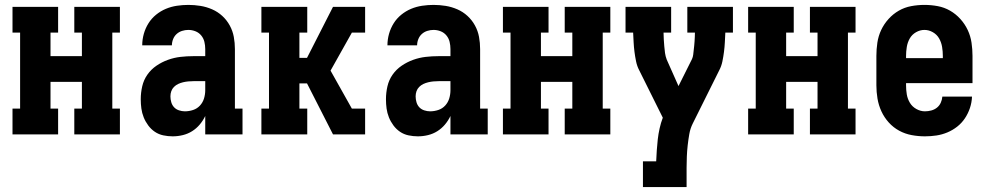

<svg xmlns="http://www.w3.org/2000/svg" viewBox="-20 -548 4040 783"><path d="M31 0V-105H62V-415H31V-520H217V-415H186V-319H314V-415H283V-520H469V-415H438V-105H469V0H283V-105H314V-214H186V-105H217V0Z M684 8Q665 8 646 4Q627 0 611.5 -10.5Q596 -21 584.5 -36.5Q573 -52 566 -69.5Q559 -87 556.5 -105.5Q554 -124 554 -143Q554 -170 560 -196Q566 -222 581 -243.5Q596 -265 618 -280Q640 -295 665 -304Q690 -313 716 -316Q742 -319 769 -319H817V-348Q817 -363 813.5 -377.5Q810 -392 800.5 -403.5Q791 -415 777 -420.5Q763 -426 748 -426Q735 -426 722.5 -422Q710 -418 700.5 -409.5Q691 -401 686 -388.5Q681 -376 681 -363H560Q560 -387 566.5 -410Q573 -433 585.5 -453Q598 -473 616.5 -488Q635 -503 656.5 -512Q678 -521 701.5 -524.5Q725 -528 748 -528Q773 -528 797.5 -524Q822 -520 845 -510Q868 -500 886.5 -483Q905 -466 917 -444Q929 -422 933.5 -397.5Q938 -373 938 -348V-105H969V0H817V-75Q808 -56 794.5 -40Q781 -24 763.5 -13Q746 -2 725.5 3Q705 8 684 8ZM734 -94Q751 -94 767.5 -99.5Q784 -105 795.5 -117.5Q807 -130 812 -146.5Q817 -163 817 -180V-217H769Q758 -217 747.5 -216Q737 -215 726.5 -212.5Q716 -210 706.5 -205.5Q697 -201 689.5 -193.5Q682 -186 678.5 -176Q675 -166 675 -155Q675 -143 678.5 -131Q682 -119 690 -110.5Q698 -102 710 -98Q722 -94 734 -94Z M1046 0V-105H1077V-415H1046V-520H1233V-415H1201V-312H1232L1338 -520H1469V-415H1415L1328 -260L1415 -105H1469V0H1338L1232 -208H1201V-105H1233V0Z M1684 8Q1665 8 1646 4Q1627 0 1611.5 -10.5Q1596 -21 1584.5 -36.5Q1573 -52 1566 -69.5Q1559 -87 1556.5 -105.5Q1554 -124 1554 -143Q1554 -170 1560 -196Q1566 -222 1581 -243.5Q1596 -265 1618 -280Q1640 -295 1665 -304Q1690 -313 1716 -316Q1742 -319 1769 -319H1817V-348Q1817 -363 1813.5 -377.5Q1810 -392 1800.5 -403.5Q1791 -415 1777 -420.5Q1763 -426 1748 -426Q1735 -426 1722.5 -422Q1710 -418 1700.5 -409.5Q1691 -401 1686 -388.5Q1681 -376 1681 -363H1560Q1560 -387 1566.5 -410Q1573 -433 1585.5 -453Q1598 -473 1616.5 -488Q1635 -503 1656.5 -512Q1678 -521 1701.5 -524.5Q1725 -528 1748 -528Q1773 -528 1797.5 -524Q1822 -520 1845 -510Q1868 -500 1886.5 -483Q1905 -466 1917 -444Q1929 -422 1933.5 -397.5Q1938 -373 1938 -348V-105H1969V0H1817V-75Q1808 -56 1794.5 -40Q1781 -24 1763.5 -13Q1746 -2 1725.5 3Q1705 8 1684 8ZM1734 -94Q1751 -94 1767.5 -99.5Q1784 -105 1795.5 -117.5Q1807 -130 1812 -146.5Q1817 -163 1817 -180V-217H1769Q1758 -217 1747.5 -216Q1737 -215 1726.5 -212.5Q1716 -210 1706.5 -205.5Q1697 -201 1689.5 -193.5Q1682 -186 1678.5 -176Q1675 -166 1675 -155Q1675 -143 1678.5 -131Q1682 -119 1690 -110.5Q1698 -102 1710 -98Q1722 -94 1734 -94Z M2031 0V-105H2062V-415H2031V-520H2217V-415H2186V-319H2314V-415H2283V-520H2469V-415H2438V-105H2469V0H2283V-105H2314V-214H2186V-105H2217V0Z M2602 215V110H2656Q2657 87 2658.5 64.5Q2660 42 2662.5 20Q2665 -2 2670 -24.5Q2675 -47 2683 -68L2587 -261Q2578 -278 2574 -297.5Q2570 -317 2567.5 -336.5Q2565 -356 2564 -375.5Q2563 -395 2562 -415H2531V-520H2717V-415H2686Q2686 -401 2687 -387Q2688 -373 2689 -359.5Q2690 -346 2692 -332Q2694 -318 2699 -305L2747 -197L2802 -307Q2806 -316 2807 -325Q2808 -334 2809 -343Q2810 -352 2811 -361Q2812 -370 2812.5 -379Q2813 -388 2813.5 -397Q2814 -406 2814 -415H2783V-520H2969V-415H2938Q2937 -395 2936 -375.5Q2935 -356 2932.5 -336.5Q2930 -317 2926 -297.5Q2922 -278 2913 -261L2805 -44Q2795 -24 2791 -1Q2787 22 2784.5 44.5Q2782 67 2781 90Q2780 113 2780 136V215Z M3031 0V-105H3062V-415H3031V-520H3217V-415H3186V-319H3314V-415H3283V-520H3469V-415H3438V-105H3469V0H3283V-105H3314V-214H3186V-105H3217V0Z M3752 8Q3725 8 3698 3Q3671 -2 3647 -15Q3623 -28 3604.5 -48.5Q3586 -69 3574.5 -94Q3563 -119 3558.5 -146Q3554 -173 3554 -200V-320Q3554 -347 3558 -374Q3562 -401 3573.5 -425.5Q3585 -450 3603.5 -470.5Q3622 -491 3645.5 -504.5Q3669 -518 3696 -523Q3723 -528 3750 -528Q3777 -528 3804 -523Q3831 -518 3854.5 -504.5Q3878 -491 3896.5 -470.5Q3915 -450 3926.5 -425.5Q3938 -401 3942 -374Q3946 -347 3946 -320V-209H3675V-200Q3675 -181 3678 -163Q3681 -145 3690.5 -129Q3700 -113 3717 -103.5Q3734 -94 3752 -94Q3765 -94 3778 -97.5Q3791 -101 3801 -109Q3811 -117 3816.5 -129Q3822 -141 3823 -154H3944Q3943 -130 3935.5 -107.5Q3928 -85 3915 -65.5Q3902 -46 3883.5 -31.5Q3865 -17 3843.5 -8Q3822 1 3799 4.5Q3776 8 3752 8ZM3675 -311H3825V-320Q3825 -338 3822 -356.5Q3819 -375 3810 -391Q3801 -407 3784.5 -416.5Q3768 -426 3750 -426Q3732 -426 3715.5 -416.5Q3699 -407 3690 -391Q3681 -375 3678 -356.5Q3675 -338 3675 -320Z"/></svg>

Font: Iosevka Curly Slab Extrabold
Style: Regular
Weight: 800
Monospace: yes
Designer: Belleve Invis
Foundry: Belleve Invis
Version: Version 22.1.2; ttfautohint (v1.8.4)